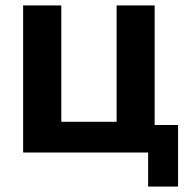

<svg xmlns="http://www.w3.org/2000/svg" viewBox="-20 -560 694 705"><path d="M64.9 0V-540H205.1V-112.8H408.2V-540H547.9V-101.1H633.8V125H523.9V0Z"/></svg>

Font: Miedinger*
Style: Bold
Weight: 700
Version: Version 001.000